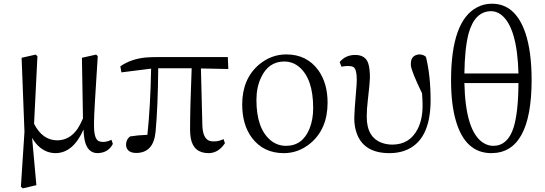

<svg xmlns="http://www.w3.org/2000/svg" viewBox="-20 -827 2993 1054"><path d="M591.8 -59.6 599.6 -37.1Q576.2 7.8 527.3 12.7Q521.5 13.7 516.6 13.7Q459 13.7 444.3 -59.6Q439.5 -84 438.5 -116.2Q381.8 12.7 285.2 13.7Q222.7 13.7 176.8 -40Q165 -54.7 156.2 -70.3L179.7 189.5L105.5 207L94.7 198.2L114.3 -103.5L98.6 -509.8L175.8 -527.3L185.5 -518.6Q168 -169.9 167 -147.5Q212.9 -57.6 293 -56.6Q363.3 -56.6 407.2 -122.1Q421.9 -145.5 435.5 -176.8L429.7 -509.8L507.8 -527.3L516.6 -518.6Q496.1 -204.1 496.1 -158.2Q496.1 -144.5 496.1 -132.8Q497.1 -64.5 521.5 -52.7Q531.2 -47.9 545.9 -47.9Q567.4 -47.9 591.8 -59.6Z M1083 -451.2 1090.8 -140.6Q1092.8 -63.5 1133.8 -52.7Q1143.6 -50.8 1155.3 -50.8Q1181.6 -50.8 1207 -63.5L1214.8 -41Q1179.7 12.7 1126 13.7Q1042 13.7 1027.3 -68.4Q1023.4 -89.8 1023.4 -116.2Q1023.4 -234.4 1032.2 -452.1H848.6Q846.7 -236.3 834 -103.5Q823.2 11.7 728.5 12.7Q681.6 12.7 672.9 -22.5Q671.9 -28.3 671.9 -34.2Q672.9 -62.5 694.3 -78.1Q735.4 -85 789.1 -86.9Q805.7 -242.2 809.6 -450.2L646.5 -429.7L640.6 -462.9Q701.2 -504.9 784.2 -511.7Q811.5 -513.7 846.7 -513.7H1230.5L1233.4 -448.2Z M1538.1 13.7Q1425.8 13.7 1362.3 -71.3Q1309.6 -142.6 1309.6 -253.9Q1309.6 -394.5 1403.3 -473.6Q1469.7 -528.3 1551.8 -528.3Q1664.1 -528.3 1727.5 -441.4Q1778.3 -370.1 1778.3 -263.7Q1778.3 -119.1 1683.6 -40Q1618.2 13.7 1538.1 13.7ZM1549.8 -26.4Q1641.6 -26.4 1679.7 -122.1Q1699.2 -170.9 1699.2 -234.4Q1699.2 -393.6 1623 -459Q1586.9 -489.3 1540 -489.3Q1454.1 -489.3 1413.1 -401.4Q1387.7 -347.7 1387.7 -278.3Q1387.7 -120.1 1466.8 -55.7Q1503.9 -26.4 1549.8 -26.4Z M1854.5 -460.9 1844.7 -486.3Q1877 -525.4 1929.7 -525.4Q1987.3 -525.4 2002 -477.5Q2010.7 -450.2 2010.7 -400.4Q2010.7 -376 1999 -275.4Q1993.2 -226.6 1993.2 -186.5Q1993.2 -71.3 2079.1 -42Q2104.5 -33.2 2133.8 -33.2Q2228.5 -33.2 2272.5 -118.2Q2299.8 -171.9 2299.8 -247.1Q2299.8 -275.4 2296.9 -314.5Q2238.3 -436.5 2235.4 -467.8Q2235.4 -472.7 2235.4 -477.5Q2235.4 -517.6 2269.5 -526.4Q2276.4 -528.3 2283.2 -528.3Q2305.7 -527.3 2318.4 -514.6Q2343.8 -411.1 2343.8 -277.3Q2343.8 -49.8 2199.2 1Q2162.1 13.7 2118.2 13.7Q1979.5 13.7 1939.5 -91.8Q1924.8 -129.9 1924.8 -178.7Q1924.8 -210.9 1935.5 -335.9Q1938.5 -368.2 1938.5 -390.6Q1938.5 -447.3 1919.9 -459Q1909.2 -464.8 1890.6 -464.8Q1875 -464.8 1854.5 -460.9Z M2826.2 -371.1H2529.3Q2535.2 -105.5 2632.8 -43Q2659.2 -26.4 2687.5 -26.4Q2766.6 -26.4 2798.8 -125Q2825.2 -208 2826.2 -371.1ZM2529.3 -423.8H2826.2Q2819.3 -675.8 2732.4 -745.1Q2706.1 -765.6 2676.8 -765.6Q2586.9 -765.6 2552.7 -644.5Q2531.2 -563.5 2529.3 -423.8ZM2680.7 -806.6Q2809.6 -806.6 2864.3 -645.5Q2898.4 -543.9 2898.4 -386.7Q2897.5 12.7 2677.7 13.7Q2535.2 13.7 2483.4 -161.1Q2456.1 -252.9 2456.1 -385.7Q2456.1 -712.9 2599.6 -787.1Q2636.7 -806.6 2680.7 -806.6Z"/></svg>

Font: GenYoMin JP Regular
Style: Regular
Weight: 400
Version: Version 1.001;PS 1;hotconv 16.6.51;makeotf.lib2.5.65220 DEVE